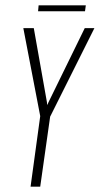

<svg xmlns="http://www.w3.org/2000/svg" viewBox="-20 -696 372 716"><path d="M94 0 130 -263 67 -591H106L155 -315L156 -304L161 -315L296 -591H332L167 -261L130 0ZM122 -654 124 -676H300L297 -654Z"/></svg>

Font: Alumni Sans ExtraLight
Style: Italic
Weight: 250
Italic angle: -8°
Version: Version 1.016